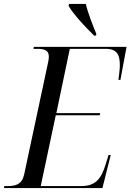

<svg xmlns="http://www.w3.org/2000/svg" viewBox="-42 -951 660 971"><path d="M434 -771H444L445 -780C427 -824 402 -887 392 -931H307L305 -921C327 -882 389 -814 434 -771ZM-22 0H476L518 -167H507L492 -119C471 -51 444 -10 370 -10H164L240 -368H462L465 -379H243L311 -704H493C555 -704 564 -668 564 -619C564 -600 559 -564 557 -547H567L598 -714H129L127 -704H145C180 -704 205 -698 205 -665C205 -658 204 -649 202 -639L80 -68C69 -18 37 -10 -4 -10H-20Z"/></svg>

Font: Noto Serif Display SemiCondensed
Style: Italic
Weight: 400
Width: 4
Italic angle: -12°
Designer: Monotype Design Team
Foundry: Monotype Imaging Inc.
Version: Version 2.009